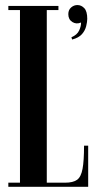

<svg xmlns="http://www.w3.org/2000/svg" viewBox="-20 -722 384 742"><path d="M57.2 -699H160.8V-16H311.2V0H57.2ZM12.2 -683V-699H57.2V-683ZM12.2 0V-16H57.2V0ZM231.8 0V-16Q262.2 -16 277.8 -27.1Q293.2 -38.2 299 -69.4Q304.8 -100.5 304.8 -159H320.8V0ZM160.8 -683V-699H205.8V-683ZM293.2 -635Q275 -627.2 259.5 -637Q244 -646.8 244 -667.2Q244 -683.8 254.8 -693.1Q265.5 -702.5 279.2 -702.5Q294.2 -702.5 305.8 -690.4Q317.2 -678.2 317.2 -649.2Q317.2 -637.8 313.1 -621Q309 -604.2 296.8 -590.1Q284.5 -576 258.8 -569.2L256 -578Q278.2 -587.2 286 -604.5Q293.8 -621.8 293.2 -635Z"/></svg>

Font: Emberly Black
Style: Regular
Weight: 900
Designer: Rajesh Rajput
Foundry: Rajesh Rajput
Version: Version 1.000